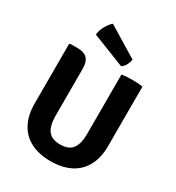

<svg xmlns="http://www.w3.org/2000/svg" viewBox="-219 -1066 1111 1212"><g transform="rotate(30 336.0 -460.0)"><path d="M604.5 -250.5Q604.5 -166 573 -106.8Q541.5 -47.5 481.5 -16.5Q421.5 14.5 336 14.5Q251 14.5 191.2 -16.5Q131.5 -47.5 100 -106.8Q68.5 -166 68.5 -250.5V-682.5L75 -689.5H131Q175.5 -689.5 198.5 -666.5Q221.5 -643.5 221.5 -592.5V-249Q221.5 -178.5 248 -142.8Q274.5 -107 336.5 -107Q398.5 -107 425 -142.8Q451.5 -178.5 451.5 -249V-683Q470.5 -686.5 490.5 -687.5Q510.5 -688.5 526 -688.5Q540.5 -688.5 563.2 -687.5Q586 -686.5 604.5 -683ZM244.5 -934Q226.5 -920 207.2 -886.8Q188 -853.5 185.5 -821L423 -727.5Q441 -738 451.5 -758.5Q462 -779 465.5 -799.5Z"/></g></svg>

Font: Signika Negative
Style: Bold
Weight: 700
Designer: Anna Giedry
Foundry: Anna Giedry
Version: Version 2.001